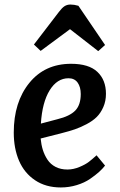

<svg xmlns="http://www.w3.org/2000/svg" viewBox="-20 -803 522 837"><path d="M438 -606.9 408.2 -580.1 285.2 -675.8 157.2 -581.1 127.9 -608.9 236.8 -751Q250 -768.6 261.2 -775.9Q272.5 -783.2 287.1 -783.2Q303.7 -783.2 321.8 -777.8ZM290 -524.9Q367.2 -524.9 404.5 -489.7Q441.9 -454.6 441.9 -394Q441.9 -362.3 430.4 -336.2Q418.9 -310.1 401.6 -293Q384.3 -275.9 357.4 -261.7Q330.6 -247.6 306.4 -239.3Q282.2 -231 251 -223.1L157.2 -199.2Q159.7 -172.4 166.7 -149.7Q173.8 -127 187 -106.9Q200.2 -86.9 222.4 -75.4Q244.6 -64 273.9 -64Q299.8 -64 326.2 -75Q352.5 -85.9 367.7 -97.7Q382.8 -109.4 400.9 -126L438 -81.1Q427.2 -67.4 411.9 -53.5Q396.5 -39.6 372.3 -22.9Q348.1 -6.3 314.7 3.9Q281.2 14.2 245.1 14.2Q179.7 14.2 132.8 -17.3Q85.9 -48.8 63 -102.3Q40 -155.8 40 -225.1Q40 -357.9 107.7 -441.4Q175.3 -524.9 290 -524.9ZM332 -393.1Q332 -423.8 318.4 -442.9Q304.7 -461.9 278.8 -461.9Q229 -461.9 196.5 -409.4Q164.1 -356.9 158.2 -264.2L230 -283.2Q284.2 -296.4 308.1 -321Q332 -345.7 332 -393.1Z"/></svg>

Font: Literata Book SemiBold
Style: Italic
Weight: 600
Italic angle: -3°
Designer: Latin by Veronika Burian and Jose Scaglione. Greek by Irene Vlachou. Cyrillic by Vera Evstafieva
Foundry: TypeTogether
Version: Version 1.003;PS 001.003;hotconv 1.0.88;makeotf.lib2.5.64775